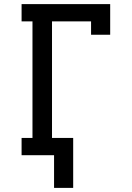

<svg xmlns="http://www.w3.org/2000/svg" viewBox="-20 -755 640 934"><path d="M243 159V0H85V-84H138V-651H85V-735H516V-586H423V-651H233V-84H336V159Z"/></svg>

Font: Iosevka Slab Medium Extended
Style: Regular
Weight: 500
Width: 7
Monospace: yes
Designer: Belleve Invis
Foundry: Belleve Invis
Version: Version 11.1.1; ttfautohint (v1.8.3)